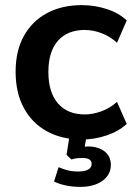

<svg xmlns="http://www.w3.org/2000/svg" viewBox="-20 -535 544 750"><path d="M300 10Q222 10 163.5 -22Q105 -54 73 -113.5Q41 -173 41 -255Q41 -337 73.5 -395Q106 -453 164 -484Q222 -515 300 -515Q350 -515 397.5 -499.5Q445 -484 475 -455L437 -368Q410 -393 376.5 -405.5Q343 -418 311 -418Q244 -418 206.5 -376Q169 -334 169 -254Q169 -174 206.5 -131Q244 -88 311 -88Q342 -88 375.5 -100Q409 -112 437 -137L475 -51Q444 -22 396.5 -6Q349 10 300 10ZM294 195Q264 195 237.5 189.5Q211 184 191 174L209 118Q227 126 245 130.5Q263 135 283 135Q338 135 338 105Q338 82 301 82Q291 82 281.5 83Q272 84 259 88L240 70L254 -20H321L311 38Q317 37 322 37Q363 37 388 56Q413 75 413 109Q413 148 380 171.5Q347 195 294 195Z"/></svg>

Font: MulishBold
Style: Bold
Weight: 700
Designer: Vernon Adams
Foundry: Vernon Adams
Version: Version 3.602; ttfautohint (v1.8.3)